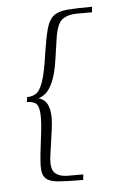

<svg xmlns="http://www.w3.org/2000/svg" viewBox="-46 -555 373 626"><g transform="rotate(-5 141.0 -242.0)"><path d="M102 -55Q95 -11 108.5 4.5Q122 20 154 20Q161 20 177.5 20Q194 20 203 20Q203 22 202.5 25.5Q202 29 201.5 32Q201 35 201 38Q148 38 119 35.5Q90 33 78 20.5Q66 8 67 -21.5Q68 -51 75 -104Q83 -163 81 -190Q79 -217 68.5 -224Q58 -231 40 -231Q40 -233 41 -236Q42 -239 42 -242Q42 -245 42 -247Q60 -247 72.5 -255.5Q85 -264 95 -293Q105 -322 113 -380Q121 -433 129 -462.5Q137 -492 152.5 -504.5Q168 -517 198 -519.5Q228 -522 279 -522Q279 -520 278.5 -517Q278 -514 278 -510.5Q278 -507 277 -504H229Q198 -504 180 -490.5Q162 -477 155 -429L145 -361Q138 -313 126 -287Q114 -261 101 -251.5Q88 -242 79 -240Q88 -238 98.5 -229.5Q109 -221 114 -198.5Q119 -176 113 -133Z"/></g></svg>

Font: Genos Thin ExtraLight
Style: Italic
Weight: 250
Italic angle: -8°
Version: Version 1.010